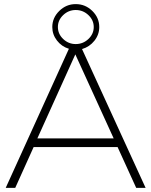

<svg xmlns="http://www.w3.org/2000/svg" viewBox="-20 -916 738 936"><path d="M7.8 0 315.9 -678.2Q280.3 -689 257.6 -718.5Q234.9 -748 234.9 -784.2Q234.9 -829.1 268.8 -862.5Q302.7 -896 349.1 -896Q396 -896 429.9 -862.8Q463.9 -829.6 463.9 -784.2Q463.9 -747.1 440.2 -717.3Q416.5 -687.5 379.9 -676.8L689.9 0H644L553.2 -199.2H144L54.2 0ZM162.1 -241.2H534.2L347.2 -650.9ZM349.1 -701.2Q384.8 -701.2 410.9 -725.8Q437 -750.5 437 -784.2Q437 -817.9 410.9 -842.5Q384.8 -867.2 349.1 -867.2Q314 -867.2 288.1 -842.5Q262.2 -817.9 262.2 -784.2Q262.2 -750.5 288.1 -725.8Q314 -701.2 349.1 -701.2Z"/></svg>

Font: Trueno UltraLight
Style: Regular
Weight: 250
Designer: Julieta Ulanovsky
Foundry: Julieta Ulanovsky
Version: Version 3.001b | FøM Fix